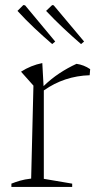

<svg xmlns="http://www.w3.org/2000/svg" viewBox="-20 -738 388 758"><path d="M25 0V-13Q40 -19 58.5 -24.5Q77 -30 103 -33L112 -400L63 -455Q102 -480 147 -489L152 -398Q182 -427 214.5 -448.5Q247 -470 282 -486Q311 -482 336 -465L334 -441Q234 -438 153 -381V-32L265 -13V0ZM186 -564Q150 -595 115.5 -627.5Q81 -660 49 -695L72 -718L79 -717L198 -574ZM300 -564Q264 -595 229.5 -627.5Q195 -660 162 -695L186 -718L192 -717L312 -574Z"/></svg>

Font: Piazzolla ExtraLight
Style: Regular
Weight: 200
Designer: Juan Pablo del Peral
Foundry: Huerta Tipografica
Version: Version 1.330